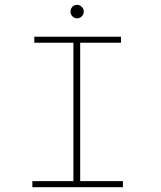

<svg xmlns="http://www.w3.org/2000/svg" viewBox="-20 -775 665 795"><path d="M299 -699C314 -699 327 -712 327 -727C327 -742 314 -755 299 -755C284 -755 272 -743 272 -727C272 -712 284 -699 299 -699ZM114 0H489V-25H312V-598H481V-623H122V-598H284V-25H114Z"/></svg>

Font: Inconsolata Expanded ExtraLight
Style: Regular
Weight: 200
Width: 7
Monospace: yes
Designer: Raph Levien, Cyreal, Brenton Simpson
Foundry: Raph Levien, Cyreal, Google
Version: Version 3.100